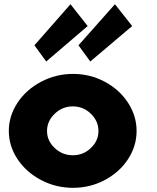

<svg xmlns="http://www.w3.org/2000/svg" viewBox="-20 -880 749 915"><path d="M144 -664.1 315.9 -859.9 397.9 -755.9 200.2 -586.9ZM354 -664.1 527.8 -859.9 609.9 -755.9 410.2 -586.9ZM328.1 15.1Q246.1 15.1 175.3 -22.2Q104.5 -59.6 63.2 -122.1Q22 -184.6 22 -255.9Q22 -327.1 63.2 -389.9Q104.5 -452.6 175.5 -490.2Q246.6 -527.8 328.1 -527.8Q409.7 -527.8 479.7 -490.2Q549.8 -452.6 590.3 -390.1Q630.9 -327.6 630.9 -255.9Q630.9 -184.1 590.3 -121.8Q549.8 -59.6 479.7 -22.2Q409.7 15.1 328.1 15.1ZM240.7 -337.9Q204.1 -302.7 204.1 -255.9Q204.1 -209 240.7 -174.6Q277.3 -140.1 327.1 -140.1Q377 -140.1 413.1 -174.6Q449.2 -209 449.2 -255.9Q449.2 -302.7 413.1 -337.9Q377 -373 327.1 -373Q277.3 -373 240.7 -337.9Z"/></svg>

Font: Hussar Preview
Style: Bold
Weight: 700
Foundry: Cannot Into Space Fonts, PlusOne Fonts
Version: Version 2.29RC2 "Millennial"